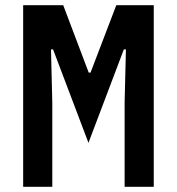

<svg xmlns="http://www.w3.org/2000/svg" viewBox="-20 -718 680 738"><path d="M459 -324 464 -528H456L320 -169L184 -528H176L181 -324V0H69V-698H223L321 -439H328L427 -698H571V0H459Z"/></svg>

Font: Writer SemiBold
Style: Regular
Weight: 600
Monospace: yes
Designer: Mike Abbink, Paul van der Laan, Pieter van Rosmalen
Foundry: Bold Monday
Version: Version 2.001 2020